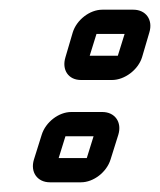

<svg xmlns="http://www.w3.org/2000/svg" viewBox="-20 -437 330 396"><path d="M165 -322 179 -367H237L223 -322ZM273 -319 288 -370C296 -396 281 -417 255 -417H191C165 -417 138 -396 130 -370L115 -319C107 -293 121 -272 147 -272H211C237 -272 265 -293 273 -319ZM101 -111 115 -156H173L159 -111ZM208 -108 224 -159C232 -185 217 -206 191 -206H127C101 -206 74 -185 66 -159L50 -108C42 -82 57 -61 83 -61H147C173 -61 200 -82 208 -108Z"/></svg>

Font: DIN Rundschrift
Style: MittelKontKu
Weight: 400
Version: Version 1.027